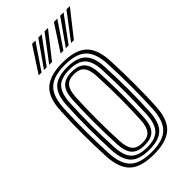

<svg xmlns="http://www.w3.org/2000/svg" viewBox="-242 -839 912 912"><g transform="rotate(-45 214.5 -382.5)"><path d="M213.8 8Q126.5 8 88.2 -28.8Q50 -65.5 46 -147.5Q42.2 -222.5 42 -296.4Q41.8 -370.2 46 -452.5Q50.2 -537.8 90.4 -572.9Q130.5 -608 213.8 -608Q298.5 -608 337.6 -572.1Q376.8 -536.2 381 -452.2Q384.5 -374.8 384.6 -298.8Q384.8 -222.8 381 -147.5Q376.5 -62.2 336.4 -27.1Q296.2 8 213.8 8ZM213.8 -7.5Q288.5 -7.5 323 -40.1Q357.5 -72.8 361.5 -148.8Q365 -220.2 365.1 -294.4Q365.2 -368.5 361.5 -451.2Q357.8 -527 323.4 -559.8Q289 -592.5 213.8 -592.5Q138.5 -592.5 103.9 -560Q69.2 -527.5 65.2 -451.2Q61 -365 61.4 -293.6Q61.8 -222.2 65.2 -148.5Q69 -73.2 103.2 -40.4Q137.5 -7.5 213.8 -7.5ZM213.8 -23Q146.8 -23 117.4 -53Q88 -83 84.5 -150Q81 -226 80.8 -297.1Q80.5 -368.2 84.8 -450.2Q88.2 -519.2 118.8 -548.1Q149.2 -577 213.8 -577Q278.5 -577 308.6 -547.9Q338.8 -518.8 342 -450.5Q345.8 -370.8 345.9 -299.1Q346 -227.5 342 -149.8Q338.5 -81.8 308.6 -52.4Q278.8 -23 213.8 -23ZM213.8 -38.5Q269 -38.5 294.4 -64.6Q319.8 -90.8 322.8 -151.5Q326.2 -223.8 326.4 -294.4Q326.5 -365 322.8 -449Q320 -511 293.8 -536.2Q267.5 -561.5 213.8 -561.5Q156.8 -561.5 131.9 -534.8Q107 -508 104 -448.8Q100.2 -372.8 100.1 -302Q100 -231.2 104 -150.5Q107 -90.2 132.6 -64.4Q158.2 -38.5 213.8 -38.5ZM213.8 -54Q168 -54 147 -76.6Q126 -99.2 123.2 -151Q119.8 -229.5 119.6 -299.4Q119.5 -369.2 123.2 -448.2Q126 -501.5 147.5 -523.8Q169 -546 213.8 -546Q259 -546 280 -523.4Q301 -500.8 303.5 -448.2Q307.2 -363 307 -292.5Q306.8 -222 303.5 -152Q300.8 -99.2 279.8 -76.6Q258.8 -54 213.8 -54ZM213.8 -69.5Q249 -69.5 265.4 -88.9Q281.8 -108.2 284 -152.8Q287.5 -224.8 287.8 -292.9Q288 -361 284 -447.2Q282 -491 265.9 -510.8Q249.8 -530.5 213.8 -530.5Q177.2 -530.5 161.1 -510.6Q145 -490.8 142.8 -447.5Q139 -367.5 139 -299.6Q139 -231.8 142.8 -151.8Q145 -108.5 161.2 -89Q177.5 -69.5 213.8 -69.5ZM91.5 -645 174.8 -773.2H197.2L110.5 -645ZM126.8 -645 216.8 -773.2H239.5L145.5 -645ZM161.8 -645 259 -773.2H281.8L180.8 -645ZM238.5 -645 321.8 -773.2H344.5L257.5 -645ZM273.5 -645 364 -773.2H386.5L292.5 -645ZM308.8 -645 406 -773.2H428.8L327.8 -645Z"/></g></svg>

Font: Big Shoulders Inline Text SemiBold
Style: Regular
Weight: 600
Designer: Patric King
Foundry: XO Type Co
Version: Version 1.000